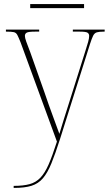

<svg xmlns="http://www.w3.org/2000/svg" viewBox="-20 -681 539 941"><path d="M47 230Q94 230 125 221.5Q156 213 178 190Q200 167 218.5 124.5Q237 82 259 13L81 -473Q71 -498 65 -509.5Q59 -521 47.5 -523.5Q36 -526 11 -526H9V-536H172V-526H153Q120 -526 111 -521Q102 -516 102 -505Q102 -496 108.5 -477.5Q115 -459 129 -423L197 -231Q219 -166 239.5 -111Q260 -56 271 -25Q280 -54 292 -93.5Q304 -133 320 -182L399 -433Q407 -457 412 -475.5Q417 -494 417 -505Q417 -515 409.5 -520.5Q402 -526 370 -526H337V-536H493V-526H489Q466 -526 454.5 -522.5Q443 -519 436.5 -506Q430 -493 421 -465L274 1Q251 73 232 119.5Q213 166 190.5 192.5Q168 219 134.5 229.5Q101 240 48 240H47ZM128 -641V-661H392V-641Z"/></svg>

Font: Noto Serif Display SemiCondensed Thin
Style: Regular
Weight: 100
Width: 4
Designer: Monotype Design Team
Foundry: Monotype Imaging Inc.
Version: Version 2.009